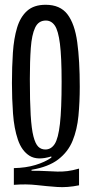

<svg xmlns="http://www.w3.org/2000/svg" viewBox="-20 -690 384 804"><path d="M311 86Q262 96 219.5 93Q177 90 133.5 85Q90 80 38 84V14Q88 13 128 1Q168 -11 195 -30V-35Q137 -17 104 -37.5Q71 -58 55 -105Q39 -152 34.5 -214.5Q30 -277 30 -342Q30 -410 34 -469.5Q38 -529 51.5 -574Q65 -619 93.5 -644.5Q122 -670 171 -670Q232 -670 262.5 -630Q293 -590 303.5 -513Q314 -436 314 -327Q314 -263 308.5 -205Q303 -147 284 -100.5Q265 -54 224 -22.5Q183 9 112 21V25Q149 25 174.5 26.5Q200 28 220.5 28.5Q241 29 262 26.5Q283 24 311 16ZM170 -64Q194 -64 209 -87Q224 -110 231 -171.5Q238 -233 238 -348Q238 -451 231 -506.5Q224 -562 209.5 -583Q195 -604 172 -604Q141 -604 127 -574Q113 -544 109 -489Q105 -434 105 -359Q105 -266 108.5 -208Q112 -150 120 -119Q128 -88 140 -76Q152 -64 170 -64Z"/></svg>

Font: Bricolage Grotesque 48pt Condensed Light
Style: Regular
Weight: 300
Width: 3
Designer: Mathieu Triay
Foundry: Atelier Triay
Version: Version 1.000; ttfautohint (v1.8.4.7-5d5b);gftools[0.9.32]